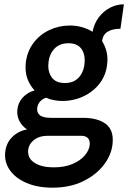

<svg xmlns="http://www.w3.org/2000/svg" viewBox="-20 -617 593 888"><path d="M222 251Q154 251 103 229.2Q52 207.5 25.8 170.2Q-0.5 133 4 87Q8.5 44.5 36.8 16.5Q65 -11.5 105 -18Q81 -35 69.5 -57.8Q58 -80.5 60 -107Q62.5 -141 84.5 -165.2Q106.5 -189.5 140 -199Q117.5 -222.5 106.5 -253.8Q95.5 -285 99 -324Q104.5 -377.5 133.8 -417Q163 -456.5 207.8 -477.8Q252.5 -499 303 -499Q333.5 -499 360 -491.2Q386.5 -483.5 408 -470Q415.5 -508.5 437 -537Q458.5 -565.5 488.8 -581.2Q519 -597 553 -597L537 -484Q499.5 -484 477.8 -470.2Q456 -456.5 452 -427Q465.5 -406 472.2 -380.2Q479 -354.5 476 -324Q471.5 -271.5 442 -232.5Q412.5 -193.5 366.8 -171.8Q321 -150 267.5 -150Q249 -150 229.5 -153.8Q210 -157.5 193 -165Q178 -160.5 166.2 -148.5Q154.5 -136.5 152 -117Q149.5 -97 164 -84.5Q178.5 -72 216 -72H363Q432 -72 469 -44Q506 -16 501 44Q497 96.5 461.5 143.8Q426 191 365 221Q304 251 222 251ZM227.5 157Q278.5 157 315 141.5Q351.5 126 372.2 101.8Q393 77.5 395 52Q396.5 31.5 386 21.2Q375.5 11 355 11H201Q161 11 136.2 31.2Q111.5 51.5 110 81Q108.5 117 141.2 137Q174 157 227.5 157ZM280 -233Q309 -233 328.2 -245.2Q347.5 -257.5 358.2 -278.2Q369 -299 371 -324Q375 -366.5 356 -391.8Q337 -417 297 -417Q255 -417 231 -391Q207 -365 204 -324Q200.5 -285.5 219.2 -259.2Q238 -233 280 -233Z"/></svg>

Font: Karla
Style: Bold Italic
Weight: 700
Italic angle: -8°
Designer: Jonathan Pinhorn
Version: Version 2.004;gftools[0.9.33]